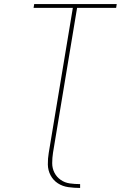

<svg xmlns="http://www.w3.org/2000/svg" viewBox="-20 -755 616 949"><path d="M376 174V155Q350 155 325 151.5Q300 148 280 134Q260 120 249 98.5Q238 77 238 51.5Q238 26 242 0L361 -716H554L557 -735H149L146 -716H340L221 0Q216 29 216.5 58Q217 87 230 111.5Q243 136 266 151Q289 166 318 170Q347 174 376 174Z"/></svg>

Font: Iosevka Sparkle Thin
Style: Italic
Weight: 100
Italic angle: -9°
Designer: Belleve Invis
Foundry: Belleve Invis
Version: Version 4.5.0; ttfautohint (v1.8.3)